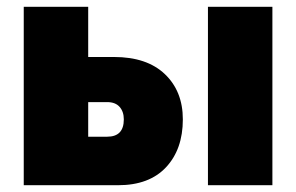

<svg xmlns="http://www.w3.org/2000/svg" viewBox="-20 -546 873 566"><path d="M50 0V-526H240V-378H316Q413 -378 466 -327.5Q519 -277 519 -194Q519 -106 469.5 -53Q420 0 328 0ZM593 0V-526H783V0ZM240 -143H296Q345 -143 345 -194Q345 -217 332.5 -231Q320 -245 296 -245H240Z"/></svg>

Font: Raleway Black
Style: Regular
Weight: 900
Designer: Matt McInerney, Pablo Impallari, Rodrigo Fuenzalida
Foundry: Matt McInerney, Pablo Impallari, Rodrigo Fuenzalida
Version: Version 4.026